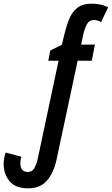

<svg xmlns="http://www.w3.org/2000/svg" viewBox="-96 -785 609 1046"><path d="M58 241Q-12 241 -44 202Q-76 163 -76 109Q-76 76 -65 46L20 69Q15 87 15 104Q15 152 56 152Q79 152 91 131Q103 110 110 78L223 -454H167L178 -510L241 -541L253 -591Q264 -638 279.5 -678Q295 -718 324 -741.5Q353 -765 404 -765Q427 -765 449.5 -760.5Q472 -756 493 -745L455 -665Q435 -676 415 -676Q390 -676 377.5 -653Q365 -630 356 -590L346 -542H421L404 -454H327L212 85Q197 155 160.5 198Q124 241 58 241Z"/></svg>

Font: Noto Sans ExtraCondensed SemiBold
Style: Italic
Weight: 600
Width: 2
Italic angle: -12°
Designer: Monotype Design Team
Foundry: Monotype Imaging Inc.
Version: Version 2.013; ttfautohint (v1.8.4.7-5d5b)